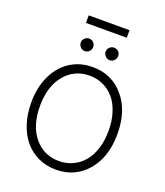

<svg xmlns="http://www.w3.org/2000/svg" viewBox="-186 -1184 1128 1315"><g transform="rotate(20 378.0 -526.0)"><path d="M527.3 -1060.5V-1005.4H230V-1060.5ZM287.6 -820.8Q269.5 -820.8 255.9 -834.7Q242.2 -848.6 242.2 -866.7Q242.2 -885.7 255.9 -898.9Q269.5 -912.1 287.6 -912.1Q307.1 -912.1 320.1 -899.2Q333 -886.2 333 -866.7Q333 -848.1 319.8 -834.5Q306.6 -820.8 287.6 -820.8ZM469.2 -820.8Q451.2 -820.8 437.5 -834.7Q423.8 -848.6 423.8 -866.7Q423.8 -885.7 437.5 -898.9Q451.2 -912.1 469.2 -912.1Q488.8 -912.1 502 -899.2Q515.1 -886.2 515.1 -866.7Q515.1 -848.6 501.7 -834.7Q488.3 -820.8 469.2 -820.8ZM378.4 9.8Q310.1 9.8 251.7 -16.8Q193.4 -43.5 152.1 -91.6Q110.8 -139.6 87.4 -209.7Q64 -279.8 64 -363.8Q64 -475.6 104.2 -560.8Q144.5 -646 215.8 -691.7Q287.1 -737.3 378.4 -737.3Q517.6 -737.3 605.2 -635Q692.9 -532.7 692.9 -363.8Q692.9 -194.8 605.2 -92.5Q517.6 9.8 378.4 9.8ZM378.4 -674.8Q268.6 -674.8 198.5 -591.1Q128.4 -507.3 128.4 -363.8Q128.4 -220.2 198.2 -136.5Q268.1 -52.7 378.4 -52.7Q432.1 -52.7 478 -74Q523.9 -95.2 557.4 -134.5Q590.8 -173.8 609.6 -232.9Q628.4 -292 628.4 -363.8Q628.4 -435.5 609.6 -494.6Q590.8 -553.7 557.4 -593Q523.9 -632.3 478 -653.6Q432.1 -674.8 378.4 -674.8Z"/></g></svg>

Font: Interop Light
Style: Regular
Weight: 300
Designer: Rasmus Andersson, Google, Jang Haemin
Foundry: jhaemin
Version: Version 1.007